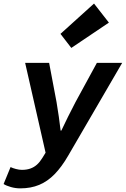

<svg xmlns="http://www.w3.org/2000/svg" viewBox="-68 -842 692 1056"><path d="M43.8 194Q17.4 194 -7.9 186.8Q-33.2 179.6 -48.2 170.1L-9.9 76.9Q2.1 82.9 19.7 87.5Q37.2 92.2 52.4 92.2Q78.8 92.2 98.8 85.1Q118.9 78.1 135.1 63.7Q151.2 49.3 164.9 26.8L182.7 -2.2L70.3 -496.1H202.2L243 -280.3Q249.3 -244.9 255.5 -200.4Q261.7 -156 265.4 -123.8H269.4Q284.5 -156 306.4 -200.4Q328.4 -244.9 347.2 -280.3L464.8 -496.1H603.9L306.9 14.4Q271.1 76.3 232.4 115.9Q193.7 155.6 147.7 174.8Q101.6 194 43.8 194ZM324.2 -578.4 264.6 -655.7 449.1 -822.4 530.9 -717.6Z"/></svg>

Font: SourceCodeVF
Style: Italic
Weight: 200
Italic angle: -11°
Monospace: yes
Designer: Paul D. Hunt, Teo Tuominen
Foundry: Adobe
Version: Version 1.026;hotconv 1.1.0;makeotfexe 2.6.0